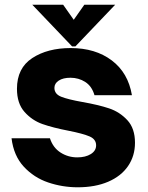

<svg xmlns="http://www.w3.org/2000/svg" viewBox="-20 -783 628 815"><path d="M29 -196H192Q205 -156 237 -135.5Q269 -115 308 -115Q343 -115 365.5 -129Q388 -143 388 -166Q388 -192 360 -204Q332 -216 271 -228Q204 -241 160 -256.5Q116 -272 84 -308Q52 -344 52 -406Q52 -494 117 -536.5Q182 -579 280 -579Q385 -579 454.5 -526.5Q524 -474 540 -379H381Q370 -417 342 -435Q314 -453 279 -453Q248 -453 229.5 -441Q211 -429 211 -410Q211 -384 239.5 -372.5Q268 -361 330 -350Q398 -338 443 -323Q488 -308 520.5 -273Q553 -238 553 -177Q553 -121 523.5 -78Q494 -35 439 -11.5Q384 12 310 12Q245 12 184.5 -8.5Q124 -29 81 -75.5Q38 -122 29 -196ZM300 -586H286L117 -763H248L293 -699L338 -763H469Z"/></svg>

Font: Open Sauce One Black
Style: Regular
Weight: 900
Designer: Alfredo Marco Pradil
Foundry: Creative Sauce Fz LLC
Version: Version 1.477